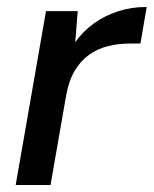

<svg xmlns="http://www.w3.org/2000/svg" viewBox="-20 -531 441 551"><path d="M25 0 112 -499H203L196 -410Q218 -441 249 -463.5Q280 -486 318.5 -498.5Q357 -511 401 -511L383 -406H352Q319 -406 289.5 -398.5Q260 -391 236 -374Q212 -357 195 -329Q178 -301 170 -258L125 0Z"/></svg>

Font: DM Sans 20pt Medium
Style: Italic
Weight: 500
Italic angle: -10°
Version: Version 4.004;gftools[0.9.30]